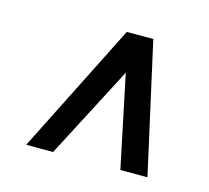

<svg xmlns="http://www.w3.org/2000/svg" viewBox="-60 -893 502 462"><g transform="rotate(15 191.0 -662.5)"><path d="M40 -500 203.5 -825H269.5L342 -500H274.5L226.5 -729.5L107 -500Z"/></g></svg>

Font: Urbanist Light
Style: Italic
Weight: 300
Italic angle: -8°
Designer: Corey Hu
Foundry: Corey Hu
Version: Version 1.330; ttfautohint (v1.8.4.7-5d5b)